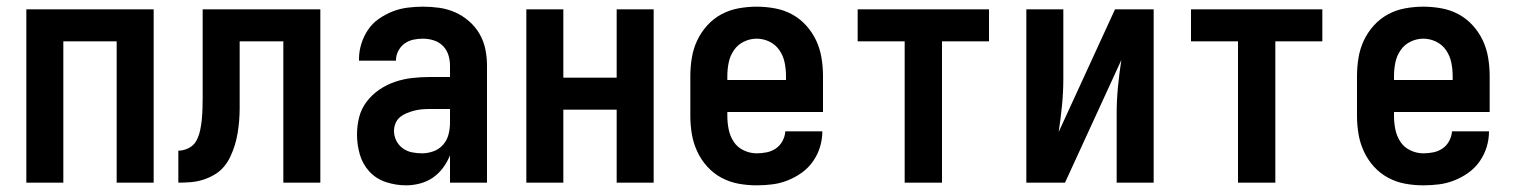

<svg xmlns="http://www.w3.org/2000/svg" viewBox="-20 -548 4540 576"><path d="M59 0V-520H441V0H330V-424H170V0Z M515 0V-96Q531 -96 546.5 -104Q562 -112 569.5 -126.5Q577 -141 580.5 -157.5Q584 -174 585.5 -190.5Q587 -207 587.5 -223.5Q588 -240 588 -257V-520H941V0H830V-424H699V-261Q699 -242 699 -223.5Q699 -205 697.5 -186.5Q696 -168 693 -149.5Q690 -131 684.5 -113Q679 -95 671 -78Q663 -61 651 -47Q639 -33 622.5 -23.5Q606 -14 588.5 -8.5Q571 -3 552 -1.5Q533 0 515 0Z M1198 8Q1168 8 1138.5 -1.5Q1109 -11 1088.5 -33Q1068 -55 1059.5 -84.5Q1051 -114 1051 -144Q1051 -171 1057.5 -196.5Q1064 -222 1080 -243Q1096 -264 1118 -279Q1140 -294 1165 -302.5Q1190 -311 1216.5 -314Q1243 -317 1269 -317H1330V-351Q1330 -368 1325 -383.5Q1320 -399 1308.5 -410.5Q1297 -422 1281 -427Q1265 -432 1249 -432Q1234 -432 1220 -429Q1206 -426 1194 -417.5Q1182 -409 1175 -395.5Q1168 -382 1168 -368V-366H1057V-371Q1057 -394 1064 -416.5Q1071 -439 1084 -458.5Q1097 -478 1116.5 -491.5Q1136 -505 1157.5 -513.5Q1179 -522 1202.5 -525Q1226 -528 1249 -528Q1274 -528 1298.5 -524.5Q1323 -521 1345.5 -511Q1368 -501 1387 -484.5Q1406 -468 1418.5 -446.5Q1431 -425 1436 -400.5Q1441 -376 1441 -351V0H1330V-82Q1322 -62 1309 -44.5Q1296 -27 1278.5 -15Q1261 -3 1240 2.5Q1219 8 1198 8ZM1246 -88Q1263 -88 1280 -94Q1297 -100 1309 -113.5Q1321 -127 1325.5 -144.5Q1330 -162 1330 -180V-221H1269Q1257 -221 1245.5 -220Q1234 -219 1222.5 -216Q1211 -213 1200 -208.5Q1189 -204 1180 -196.5Q1171 -189 1166.5 -178Q1162 -167 1162 -155Q1162 -140 1169 -126Q1176 -112 1188.5 -103Q1201 -94 1216 -91Q1231 -88 1246 -88Z M1559 0V-520H1670V-315H1830V-520H1941V0H1830V-219H1670V0Z M2250 8Q2222 8 2195 3Q2168 -2 2144 -15Q2120 -28 2101.5 -48.5Q2083 -69 2071.5 -94Q2060 -119 2055.5 -146Q2051 -173 2051 -200V-320Q2051 -347 2055.5 -374.5Q2060 -402 2071.5 -426.5Q2083 -451 2101.5 -471.5Q2120 -492 2144 -505Q2168 -518 2195.5 -523Q2223 -528 2250 -528Q2277 -528 2304.5 -523Q2332 -518 2356 -505Q2380 -492 2398.5 -471.5Q2417 -451 2428.5 -426.5Q2440 -402 2444.5 -374.5Q2449 -347 2449 -320V-212H2162V-200Q2162 -180 2166 -160Q2170 -140 2181 -123Q2192 -106 2211 -97Q2230 -88 2250 -88Q2265 -88 2280 -91Q2295 -94 2307.5 -102.5Q2320 -111 2327.5 -125Q2335 -139 2336 -154H2447Q2447 -130 2440 -107Q2433 -84 2419 -64Q2405 -44 2385.5 -30Q2366 -16 2343.5 -7Q2321 2 2297.5 5Q2274 8 2250 8ZM2162 -308H2338V-320Q2338 -340 2334 -360Q2330 -380 2318.5 -397Q2307 -414 2288.5 -423Q2270 -432 2250 -432Q2230 -432 2211.5 -423Q2193 -414 2181.5 -397Q2170 -380 2166 -360Q2162 -340 2162 -320Z M2694 0V-424H2553V-520H2947V-424H2806V0Z M3059 0V-520H3170V-312Q3170 -272 3166 -231.5Q3162 -191 3156 -152L3325 -520H3441V0H3330V-208Q3330 -248 3334 -288.5Q3338 -329 3344 -368L3175 0Z M3694 0V-424H3553V-520H3947V-424H3806V0Z M4250 8Q4222 8 4195 3Q4168 -2 4144 -15Q4120 -28 4101.5 -48.5Q4083 -69 4071.5 -94Q4060 -119 4055.5 -146Q4051 -173 4051 -200V-320Q4051 -347 4055.5 -374.5Q4060 -402 4071.5 -426.5Q4083 -451 4101.5 -471.5Q4120 -492 4144 -505Q4168 -518 4195.5 -523Q4223 -528 4250 -528Q4277 -528 4304.5 -523Q4332 -518 4356 -505Q4380 -492 4398.5 -471.5Q4417 -451 4428.5 -426.5Q4440 -402 4444.5 -374.5Q4449 -347 4449 -320V-212H4162V-200Q4162 -180 4166 -160Q4170 -140 4181 -123Q4192 -106 4211 -97Q4230 -88 4250 -88Q4265 -88 4280 -91Q4295 -94 4307.5 -102.5Q4320 -111 4327.5 -125Q4335 -139 4336 -154H4447Q4447 -130 4440 -107Q4433 -84 4419 -64Q4405 -44 4385.5 -30Q4366 -16 4343.5 -7Q4321 2 4297.5 5Q4274 8 4250 8ZM4162 -308H4338V-320Q4338 -340 4334 -360Q4330 -380 4318.5 -397Q4307 -414 4288.5 -423Q4270 -432 4250 -432Q4230 -432 4211.5 -423Q4193 -414 4181.5 -397Q4170 -380 4166 -360Q4162 -340 4162 -320Z"/></svg>

Font: Iosevka Fixed
Style: Bold
Weight: 700
Monospace: yes
Designer: Belleve Invis
Foundry: Belleve Invis
Version: Version 32.3.0